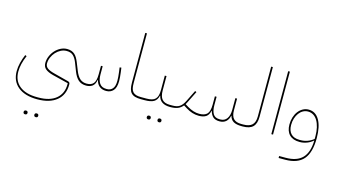

<svg xmlns="http://www.w3.org/2000/svg" viewBox="-125 -1207 3832 2180"><g transform="rotate(15 1791.5 -117.0)"><path d="M357 306Q212 306 131 240Q50 174 50 56Q50 9 62.5 -42Q75 -93 97 -144L115 -136Q69 -30 69 56Q69 164 142.5 223.5Q216 283 349 283H365Q499 283 572.5 222Q646 161 646 51V40L461 -6Q399 -22 369.5 -47.5Q340 -73 340 -117Q340 -158 356.5 -197Q373 -236 400.5 -266.5Q428 -297 464.5 -315.5Q501 -334 540 -334Q569 -334 591 -326Q613 -318 629.5 -303Q646 -288 658.5 -267Q671 -246 682 -219L720 -124Q743 -66 774.5 -38.5Q806 -11 853 -11Q907 -11 933 -41.5Q959 -72 959 -151V-249H979V-151Q979 -85 1005 -48Q1031 -11 1084 -11H1094Q1133 -11 1158 -39.5Q1183 -68 1183 -134Q1183 -152 1181 -179Q1179 -206 1175 -235L1168 -286L1188 -289L1195 -238Q1199 -208 1201 -180.5Q1203 -153 1203 -134Q1203 -57 1171.5 -22.5Q1140 12 1089 12Q1039 12 1008.5 -13.5Q978 -39 968 -84H965Q955 -30 926 -9Q897 12 853 12Q797 12 761.5 -19Q726 -50 701 -115L665 -208Q647 -255 619.5 -283Q592 -311 540 -311Q505 -311 472.5 -294.5Q440 -278 415 -250.5Q390 -223 375 -188Q360 -153 360 -117Q360 -83 386 -63Q412 -43 466 -29L642 17Q656 21 661 28Q666 35 666 51Q666 172 584.5 239Q503 306 357 306ZM393 506Q384 506 378 500.5Q372 495 372 484Q372 473 378 467.5Q384 462 393 462H397Q406 462 412 467.5Q418 473 418 484Q418 495 412 500.5Q406 506 397 506ZM267 506Q258 506 252 500.5Q246 495 246 484Q246 473 252 467.5Q258 462 267 462H271Q280 462 286 467.5Q292 473 292 484Q292 495 286 500.5Q280 506 271 506Z M1497 0Q1455 0 1426.5 -8Q1398 -16 1380.5 -34.5Q1363 -53 1355.5 -82.5Q1348 -112 1348 -156V-740H1368V-156Q1368 -119 1374 -93.5Q1380 -68 1394.5 -52.5Q1409 -37 1432 -30Q1455 -23 1488 -23H1548V-10L1538 0Z M1538 -13 1548 -23H1552Q1590 -23 1616 -30Q1642 -37 1658 -53.5Q1674 -70 1681 -96Q1688 -122 1688 -161V-329H1708V-161Q1708 -89 1737 -56Q1766 -23 1828 -23H1848V-10L1838 0Q1719 0 1697 -94H1694Q1682 -42 1646 -21Q1610 0 1538 0ZM1759 200Q1750 200 1744 194.5Q1738 189 1738 178Q1738 167 1744 161.5Q1750 156 1759 156H1763Q1772 156 1778 161.5Q1784 167 1784 178Q1784 189 1778 194.5Q1772 200 1763 200ZM1633 200Q1624 200 1618 194.5Q1612 189 1612 178Q1612 167 1618 161.5Q1624 156 1633 156H1637Q1646 156 1652 161.5Q1658 167 1658 178Q1658 189 1652 194.5Q1646 200 1637 200Z M1838 -13 1848 -23H1858Q1885 -23 1905.5 -27.5Q1926 -32 1942.5 -43Q1959 -54 1972.5 -71Q1986 -88 1999 -114L2066 -249L2083 -241L2016 -106Q2012 -98 2008 -91Q2004 -84 2000 -77L2037 -54Q2109 -11 2176 -11Q2240 -11 2269 -41.5Q2298 -72 2298 -151V-249H2318V-151Q2318 -85 2340 -48Q2362 -11 2416 -11H2426Q2474 -11 2501 -48Q2528 -85 2528 -151V-289H2548V-151Q2548 -85 2577 -54Q2606 -23 2668 -23H2688V-10L2678 0Q2616 0 2582 -20Q2548 -40 2537 -84H2534Q2525 -39 2496.5 -13.5Q2468 12 2421 12Q2370 12 2344 -12.5Q2318 -37 2307 -80H2304Q2293 -29 2261.5 -8.5Q2230 12 2176 12Q2100 12 2025 -35L1987 -59Q1961 -27 1926.5 -13.5Q1892 0 1838 0Z M2678 -13 2688 -23H2692Q2762 -23 2795 -54.5Q2828 -86 2828 -155V-740H2848V-155Q2848 -75 2810.5 -37.5Q2773 0 2692 0H2678Z M3028 -740H3048V0H3028Z M3178 217H3254Q3387 217 3451 149.5Q3515 82 3518 -55H3515Q3486 -28 3445 -12.5Q3404 3 3360 3Q3281 3 3239.5 -39.5Q3198 -82 3198 -160Q3198 -205 3210.5 -245Q3223 -285 3245.5 -314.5Q3268 -344 3299 -361.5Q3330 -379 3367 -379Q3448 -379 3493 -302.5Q3538 -226 3538 -89Q3538 81 3469 160.5Q3400 240 3254 240H3178ZM3367 -20Q3408 -20 3447.5 -34.5Q3487 -49 3518 -75V-109Q3518 -163 3507.5 -208.5Q3497 -254 3477.5 -287Q3458 -320 3429.5 -338Q3401 -356 3365 -356Q3334 -356 3307 -341Q3280 -326 3260.5 -299.5Q3241 -273 3229.5 -237.5Q3218 -202 3218 -160Q3218 -92 3252.5 -56Q3287 -20 3353 -20Z"/></g></svg>

Font: IBM Plex Sans Arabic Thin
Style: Regular
Weight: 100
Designer: Mike Abbink, Paul van der Laan, Pieter van Rosmalen, Wael Morcos, Khajak Apelian
Foundry: Bold Monday
Version: Version 1.101